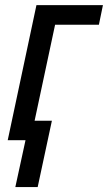

<svg xmlns="http://www.w3.org/2000/svg" viewBox="-20 -558 430 764"><path d="M41 186.5 81.5 0H10.7L125 -537.6H389.6L373.5 -459.5H199.2L117.7 -77.6H186.5L129.9 186.5Z"/></svg>

Font: Open Sans SemiCondensed Medium
Style: Italic
Weight: 500
Width: 4
Italic angle: -12°
Designer: Monotype Design Team
Foundry: Monotype Imaging Inc.
Version: Version 3.000